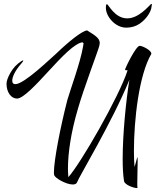

<svg xmlns="http://www.w3.org/2000/svg" viewBox="-20 -927 789 972"><path d="M619 -787C645 -787 668 -794 687 -807C725 -833 746 -872 747 -893C748 -898 749 -902 749 -904C749 -906 748 -907 747 -907C746 -907 745 -907 744 -906C733 -897 683 -834 624 -834C560 -834 529 -906 521 -906C518 -906 516 -900 516 -887C516 -844 563 -787 619 -787ZM672 25C675 25 676 25 676 24C675 21 675 12 675 1C675 -32 677 -90 677 -115C677 -126 676 -131 675 -131C674 -131 668 -102 661 -82C659 -106 658 -133 658 -163C658 -319 683 -546 746 -654V-656C746 -672 702 -695 687 -695C668 -695 613 -581 613 -574C613 -572 617 -571 626 -571C582 -435 388 -99 326 -30C325 -43 324 -58 324 -73C324 -152 339 -257 375 -378C405 -483 480 -679 483 -696C484 -701 485 -706 485 -709C485 -734 461 -748 421 -773C395 -771 325 -714 266 -657C239 -634 103 -501 58 -501C47 -501 42 -507 42 -519C42 -538 57 -570 86 -603C94 -612 98 -618 98 -620C98 -621 97 -621 96 -621C95 -621 92 -620 89 -618C64 -602 46 -582 33 -559C20 -536 13 -517 13 -503C13 -459 37 -428 66 -428C97 -428 161 -496 227 -568C293 -640 359 -709 398 -713C401 -708 403 -710 403 -707C403 -707 402 -701 400 -689C387 -611 334 -467 321 -421C286 -285 253 -116 253 -55C253 -50 253 -45 254 -42C256 -26 315 7 348 7C361 7 368 3 371 -6C378 -29 549 -311 635 -523C617 -412 601 -244 601 -123C601 -79 603 -41 608 -10C612 10 659 25 672 25Z"/></svg>

Font: Comforter
Style: Regular
Weight: 400
Designer: Robert E. Leuschke
Foundry: Robert E. Leuschke
Version: Version 1.013; ttfautohint (v1.8.3)